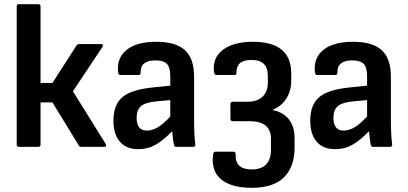

<svg xmlns="http://www.w3.org/2000/svg" viewBox="-20 -703 1951 919"><path d="M486 -14Q489 -8 487 -4Q485 0 479 0H370Q361 0 357 -7L231 -213H174V-11Q174 0 163 0H71Q60 0 60 -11V-672Q60 -683 71 -683H163Q174 -683 174 -672V-306H231L346 -485Q351 -492 359 -492H464Q478 -492 470 -478L329 -266Z M642 11Q585 11 554 -24.5Q523 -60 523 -126Q523 -202 566.5 -238.5Q610 -275 717 -285L795 -293V-338Q795 -380 779 -397Q763 -414 724 -414Q651 -414 653 -355Q653 -344 643 -344H556Q546 -344 545 -360Q539 -428 587.5 -465.5Q636 -503 728 -503Q821 -503 865 -463Q909 -423 909 -336V-124Q909 -57 915 -12Q916 0 904 0H824Q814 0 812 -12Q808 -35 804 -75Q763 -32 725.5 -10.5Q688 11 642 11ZM634 -139Q634 -78 683 -78Q708 -78 734 -93Q760 -108 795 -145V-224L730 -218Q676 -213 655 -195Q634 -177 634 -139Z M1184 196Q1088 196 1039 156Q990 116 1000 37Q1001 23 1012 23H1097Q1109 23 1108 37Q1105 108 1184 108Q1277 108 1277 12V-38Q1277 -80 1252 -101.5Q1227 -123 1172 -123H1095Q1083 -123 1083 -134V-205Q1083 -216 1095 -216H1164Q1212 -216 1237 -240.5Q1262 -265 1262 -308V-338Q1262 -378 1243 -397Q1224 -416 1183 -416Q1111 -416 1112 -357Q1113 -344 1102 -344H1016Q1006 -344 1004 -360Q997 -428 1048 -465.5Q1099 -503 1191 -503Q1374 -503 1374 -351V-316Q1374 -269 1351 -232Q1328 -195 1286 -178V-176Q1338 -165 1364 -130Q1390 -95 1390 -42V3Q1390 95 1339.5 145.5Q1289 196 1184 196Z M1584 11Q1527 11 1496 -24.5Q1465 -60 1465 -126Q1465 -202 1508.5 -238.5Q1552 -275 1659 -285L1737 -293V-338Q1737 -380 1721 -397Q1705 -414 1666 -414Q1593 -414 1595 -355Q1595 -344 1585 -344H1498Q1488 -344 1487 -360Q1481 -428 1529.5 -465.5Q1578 -503 1670 -503Q1763 -503 1807 -463Q1851 -423 1851 -336V-124Q1851 -57 1857 -12Q1858 0 1846 0H1766Q1756 0 1754 -12Q1750 -35 1746 -75Q1705 -32 1667.5 -10.5Q1630 11 1584 11ZM1576 -139Q1576 -78 1625 -78Q1650 -78 1676 -93Q1702 -108 1737 -145V-224L1672 -218Q1618 -213 1597 -195Q1576 -177 1576 -139Z"/></svg>

Font: Sofia Sans Semi Condensed
Style: Bold
Weight: 700
Designer: Botio Nikoltchev, Ani Petrova
Foundry: lettersoup
Version: Version 4.100; ttfautohint (v1.8.4.7-5d5b)